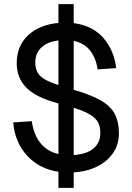

<svg xmlns="http://www.w3.org/2000/svg" viewBox="-20 -820 640 930"><path d="M263 90V12Q170 -2 111 -66.5Q52 -131 44 -227L134 -233Q143 -168 176 -127Q209 -86 263 -74V-319Q154 -348 107.5 -395.5Q61 -443 61 -514Q61 -596 115 -648Q169 -700 263 -709V-800H337V-708Q428 -696 480 -637Q532 -578 543 -490L453 -484Q445 -538 417 -574.5Q389 -611 337 -622V-385Q417 -362 465.5 -335Q514 -308 535 -269.5Q556 -231 556 -174Q556 -121 528.5 -80Q501 -39 451.5 -14Q402 11 337 15V90ZM151 -518Q151 -476 174.5 -452.5Q198 -429 263 -408V-624Q211 -618 181 -590.5Q151 -563 151 -518ZM466 -176Q466 -205 456 -225.5Q446 -246 418.5 -263.5Q391 -281 337 -298V-69Q400 -73 433 -101Q466 -129 466 -176Z"/></svg>

Font: Geist Mono
Style: Regular
Weight: 400
Monospace: yes
Designer: Basement.studio, Andrés Briganti, Mateo Zaragoza
Foundry: Basement.studio, Vercel, Andrés Briganti, Guido Ferreyra, Mateo Zaragoza
Version: Version 1.500; ttfautohint (v1.8.4.7-5d5b)